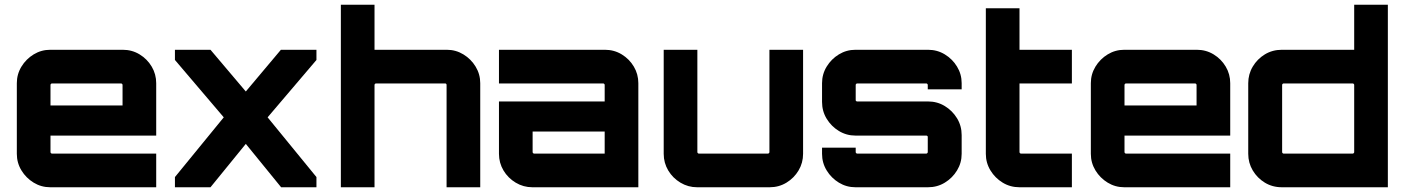

<svg xmlns="http://www.w3.org/2000/svg" viewBox="-20 -790 5930 810"><path d="M192 0Q154 0 122 -19.5Q90 -39 70.5 -71Q51 -103 51 -141V-439Q51 -477 70.5 -509Q90 -541 122 -560.5Q154 -580 192 -580H498Q537 -580 569 -560.5Q601 -541 620 -509Q639 -477 639 -439V-218H193V-148Q193 -146 195 -144Q197 -142 199 -142H639V0H192ZM193 -345H497V-432Q497 -434 495 -436Q493 -438 491 -438H199Q197 -438 195 -436Q193 -434 193 -432Z M718 0V-43L924 -295L718 -537V-580H868L1017 -404L1165 -580H1315V-537L1109 -295L1315 -43V0H1166L1017 -183L868 0Z M1418 0V-770H1560V-580H1865Q1903 -580 1935 -560.5Q1967 -541 1986.5 -509Q2006 -477 2006 -439V0H1864V-432Q1864 -434 1862.5 -436Q1861 -438 1858 -438H1566Q1564 -438 1562 -436Q1560 -434 1560 -432V0Z M2226 0Q2188 0 2155.5 -19.5Q2123 -39 2104 -71Q2085 -103 2085 -141V-362H2531V-432Q2531 -434 2529 -436Q2527 -438 2525 -438H2085V-580H2532Q2571 -580 2603 -560.5Q2635 -541 2654 -509Q2673 -477 2673 -439V0ZM2233 -142H2531V-235H2227V-148Q2227 -146 2229 -144Q2231 -142 2233 -142Z M2921 0Q2883 0 2850.5 -19.5Q2818 -39 2799 -71Q2780 -103 2780 -141V-580H2922V-148Q2922 -146 2924 -144Q2926 -142 2928 -142H3220Q3222 -142 3224 -144Q3226 -146 3226 -148V-580H3368V-141Q3368 -103 3349 -71Q3330 -39 3298 -19.5Q3266 0 3227 0H2921Z M3589 0Q3551 0 3519 -19.5Q3487 -39 3467.5 -71Q3448 -103 3448 -141V-167H3590V-148Q3590 -146 3592 -144Q3594 -142 3596 -142H3888Q3890 -142 3892 -144Q3894 -146 3894 -148V-213Q3894 -215 3892 -216.5Q3890 -218 3888 -218H3589Q3551 -218 3519 -237.5Q3487 -257 3467.5 -289Q3448 -321 3448 -360V-439Q3448 -477 3467.5 -509Q3487 -541 3519 -560.5Q3551 -580 3589 -580H3895Q3934 -580 3966 -560.5Q3998 -541 4017.5 -509Q4037 -477 4037 -439V-413H3894V-432Q3894 -434 3892 -436Q3890 -438 3888 -438H3596Q3594 -438 3592 -436Q3590 -434 3590 -432V-367Q3590 -365 3592 -363.5Q3594 -362 3596 -362H3895Q3934 -362 3966 -342.5Q3998 -323 4017.5 -291Q4037 -259 4037 -220V-141Q4037 -103 4017.5 -71Q3998 -39 3966 -19.5Q3934 0 3895 0H3589Z M4281 0Q4242 0 4210 -19.5Q4178 -39 4158.5 -71Q4139 -103 4139 -141V-755H4281V-580H4502V-438H4281V-148Q4281 -146 4283 -144Q4285 -142 4287 -142H4502V0H4281Z M4723 0Q4685 0 4653 -19.5Q4621 -39 4601.5 -71Q4582 -103 4582 -141V-439Q4582 -477 4601.5 -509Q4621 -541 4653 -560.5Q4685 -580 4723 -580H5029Q5068 -580 5100 -560.5Q5132 -541 5151 -509Q5170 -477 5170 -439V-218H4724V-148Q4724 -146 4726 -144Q4728 -142 4730 -142H5170V0H4723ZM4724 -345H5028V-432Q5028 -434 5026 -436Q5024 -438 5022 -438H4730Q4728 -438 4726 -436Q4724 -434 4724 -432Z M5388 0Q5348 0 5316 -19.5Q5284 -39 5265 -71Q5246 -103 5246 -141V-439Q5246 -477 5265 -509Q5284 -541 5316 -560.5Q5348 -580 5388 -580H5693V-770H5835V0H5388ZM5395 -142H5687Q5689 -142 5691 -144Q5693 -146 5693 -148V-432Q5693 -434 5691 -436Q5689 -438 5687 -438H5395Q5393 -438 5391 -436Q5389 -434 5389 -432V-148Q5389 -146 5391 -144Q5393 -142 5395 -142Z"/></svg>

Font: Orbitron ExtraBold
Style: Regular
Weight: 800
Designer: Matt McInerney
Foundry: The League of Moveable Type
Version: Version 2.001